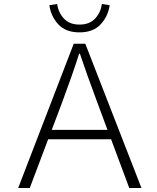

<svg xmlns="http://www.w3.org/2000/svg" viewBox="-20 -941 784 961"><path d="M349 -722H407L688 0H627L536 -244H221L129 0H71ZM227 -915 266 -921Q272 -878 300 -848Q328 -818 378 -818Q428 -818 456 -848Q484 -878 490 -921L529 -915Q521 -859 483.5 -819Q446 -779 378 -779Q309 -779 272 -819Q235 -859 227 -915ZM518 -291 469 -423 462 -442Q413 -573 380 -672H376Q343 -568 289 -423L239 -291Z"/></svg>

Font: Nebula Sans Light
Style: Regular
Weight: 300
Designer: Paul D. Hunt for Adobe (as Source Sans)
Foundry: Nebula Entertainment & Broadcasting LLC
Version: Version 1.010